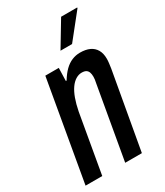

<svg xmlns="http://www.w3.org/2000/svg" viewBox="-182 -800 754 877"><g transform="rotate(-30 195.0 -362.0)"><path d="M2 0 94 -527H165L163 -459H167Q184 -487 202 -504.5Q220 -522 240.5 -530.5Q261 -539 283 -539Q313 -539 333.5 -529.5Q354 -520 365 -501Q376 -482 376 -454Q376 -443 374.5 -431Q373 -419 371 -405L299 0H211L278 -382Q280 -391 281 -398.5Q282 -406 282 -413Q282 -427 278.5 -436.5Q275 -446 267 -451Q259 -456 244 -456Q228 -456 212.5 -446.5Q197 -437 184 -418.5Q171 -400 161 -372.5Q151 -345 144 -309L90 0ZM211 -591 291 -724H376L375 -720L272 -591Z"/></g></svg>

Font: Archivo ExtraCondensed Medium
Style: Italic
Weight: 500
Width: 2
Italic angle: -10°
Designer: Hector Gatti
Foundry: Omnibus-Type
Version: Version 2.001